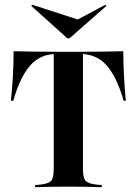

<svg xmlns="http://www.w3.org/2000/svg" viewBox="-20 -786 575 806"><path d="M258.1 -2.4Q230.6 -2.4 206 -2Q181.5 -1.6 161.3 -1.2Q141.1 -0.8 127.4 0V-8.9L150.8 -11.3Q185.5 -15.3 195.6 -27.8Q205.6 -40.3 205.6 -78.2V-201.6H328.2V-78.2Q328.2 -40.3 338.7 -27.8Q349.2 -15.3 383.1 -11.3L407.3 -8.9V0Q393.5 -0.8 373.4 -1.2Q353.2 -1.6 328.6 -2Q304 -2.4 276.6 -2.4H266.9ZM220.2 -559.7Q184.7 -559.7 156.9 -548Q129 -536.3 107.3 -511.7Q85.5 -487.1 67.7 -450Q50 -412.9 35.5 -362.9H25.8Q31.5 -417.7 34.3 -469.8Q37.1 -521.8 37.1 -571Q68.5 -570.2 115.3 -569.4Q162.1 -568.5 231.5 -568.5H303.2Q373.4 -568.5 419.8 -569.4Q466.1 -570.2 497.6 -571Q497.6 -521.8 500.4 -469.8Q503.2 -417.7 508.1 -362.9H499.2Q484.7 -412.9 466.9 -450Q449.2 -487.1 427.4 -511.7Q405.6 -536.3 377.4 -548Q349.2 -559.7 314.5 -559.7ZM205.6 -201.6V-562.9H328.2V-201.6ZM422.6 -766.1 426.6 -761.3 271.8 -625H262.9L111.3 -761.3L115.3 -766.1L329 -696.8L266.9 -683.1Z"/></svg>

Font: Playfair 144pt SemiCondensed
Style: Bold
Weight: 700
Width: 4
Designer: Claus Eggers Sørensen
Foundry: Claus Eggers Sørensen
Version: Version 2.203